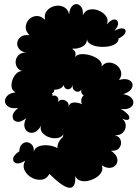

<svg xmlns="http://www.w3.org/2000/svg" viewBox="-20 -750 676 936"><path d="M221 98Q207 123 182.5 126Q158 129 134.5 116Q111 103 100 80.5Q89 58 103 33Q75 51 58.5 45.5Q42 40 44 23Q46 6 74 -12Q75 -35 86 -46Q97 -57 111 -56.5Q125 -56 135.5 -44.5Q146 -33 145 -10Q149 -29 169 -36.5Q189 -44 214.5 -41.5Q240 -39 260 -28Q259 -42 266.5 -57Q274 -72 286 -81Q287 -88 290 -96Q280 -80 259.5 -77Q239 -74 219 -81Q199 -88 186.5 -103Q174 -118 180 -138Q167 -113 150 -106Q133 -99 118.5 -106Q104 -113 99.5 -131Q95 -149 108 -174Q80 -152 61 -157Q42 -162 41.5 -182Q41 -202 69 -224Q40 -219 23.5 -228.5Q7 -238 4.5 -253Q2 -268 14.5 -282Q27 -296 56 -300Q40 -308 37 -324Q34 -340 40 -358.5Q46 -377 58.5 -390Q71 -403 87 -404Q69 -410 61.5 -425Q54 -440 57 -456Q60 -472 73 -483.5Q86 -495 108 -493Q83 -498 72 -513Q61 -528 64.5 -544.5Q68 -561 83 -571.5Q98 -582 124 -578Q104 -598 105.5 -619.5Q107 -641 122 -656Q137 -671 158.5 -672Q180 -673 200 -653Q194 -680 208.5 -697.5Q223 -715 246 -720.5Q269 -726 290 -716.5Q311 -707 317 -680Q319 -706 330 -718.5Q341 -731 354 -730Q367 -729 376.5 -715.5Q386 -702 384 -675Q393 -698 415 -703Q437 -708 460 -699Q483 -690 496.5 -672Q510 -654 501 -631Q521 -655 537 -655Q553 -655 555.5 -639Q558 -623 538 -600Q566 -615 581 -611Q596 -607 591.5 -592Q587 -577 558 -562Q558 -546 542.5 -536Q527 -526 504 -523Q481 -520 458 -523Q435 -526 419.5 -536Q404 -546 404 -562Q405 -536 382.5 -523.5Q360 -511 335 -513Q334 -511 333 -510Q342 -507 346.5 -496.5Q351 -486 345 -471Q355 -485 377.5 -486Q400 -487 424.5 -479Q449 -471 464.5 -456.5Q480 -442 475 -425Q490 -445 510.5 -445Q531 -445 548 -432.5Q565 -420 570 -400Q575 -380 560 -360Q588 -368 605 -361.5Q622 -355 625.5 -341.5Q629 -328 618 -313.5Q607 -299 580 -291Q607 -287 619.5 -274Q632 -261 630 -247Q628 -233 612.5 -224Q597 -215 569 -219Q612 -193 610.5 -175.5Q609 -158 576 -171Q593 -157 593 -137.5Q593 -118 579 -103.5Q565 -89 539 -91Q563 -85 568.5 -65.5Q574 -46 562 -29.5Q550 -13 521 -15Q545 1 550.5 19Q556 37 547 51Q538 65 519 68Q500 71 476 56Q483 73 474.5 89Q466 105 448 116Q430 127 409.5 131.5Q389 136 371.5 130.5Q354 125 347 108Q350 166 319.5 165.5Q289 165 221 98ZM336 -339Q331 -322 321 -317Q311 -312 301.5 -317.5Q292 -323 291 -336Q286 -324 272 -318Q258 -312 244 -313Q246 -301 233 -294Q239 -290 235 -282Q248 -288 258.5 -278.5Q269 -269 262 -251Q270 -264 284 -263.5Q298 -263 308 -253Q318 -243 313 -227Q318 -248 338 -250Q358 -252 380 -242Q374 -252 376.5 -264.5Q379 -277 388 -285Q372 -295 377 -313Q369 -302 357.5 -303Q346 -304 338.5 -313.5Q331 -323 336 -339Z"/></svg>

Font: Rubik Bubbles
Style: Regular
Weight: 400
Designer: Hubert and Fischer, NaN
Foundry: Hubert and Fischer, NaN
Version: Version 2.200